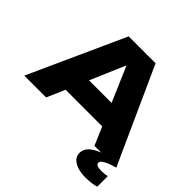

<svg xmlns="http://www.w3.org/2000/svg" viewBox="-228 -977 1418 1418"><g transform="rotate(45 481.0 -268.5)"><path d="M219.1 -313.5H734.6V-142.1H219.1ZM961.5 0H733.5L450.6 -658.4H511.4L228.6 0H0.5L340.4 -750H621.7ZM938.9 -12.4V0H961.5Q904.5 15.4 873 33Q841.5 50.5 841.5 68.3Q841.5 95.7 903.1 95.7Q933.3 95.7 961.5 89V198.6Q946.9 204.3 914.9 208.8Q882.9 213.2 851 213.2Q779.6 213.2 735.8 186.6Q692 159.9 692 116.3Q692 69.8 736.4 35.9Q780.9 2.1 870.2 -20.2Z"/></g></svg>

Font: Unbounded Variable
Style: Regular
Weight: 400
Designer: Luke Prowse, Jean-Baptiste Morizot, Fátima Lázaro, Florian Runge
Foundry: NaN
Version: Version 1.600;FEAKit 1.0